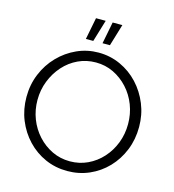

<svg xmlns="http://www.w3.org/2000/svg" viewBox="-129 -1010 1024 1128"><g transform="rotate(15 382.5 -446.0)"><path d="M725 -349Q725 -273 698.5 -207.5Q672 -142 625 -93Q578 -44 516 -17Q454 10 383 10Q311 10 249 -17.5Q187 -45 140 -94.5Q93 -144 66.5 -209Q40 -274 40 -349Q40 -424 67 -489.5Q94 -555 142 -604.5Q190 -654 252 -682Q314 -710 383 -710Q454 -710 516.5 -681.5Q579 -653 625.5 -603Q672 -553 698.5 -488Q725 -423 725 -349ZM658 -349Q658 -410 637 -464.5Q616 -519 578 -560.5Q540 -602 490.5 -626Q441 -650 383 -650Q325 -650 275 -626.5Q225 -603 187.5 -561Q150 -519 128.5 -464.5Q107 -410 107 -349Q107 -288 128 -234Q149 -180 187 -138.5Q225 -97 275 -73Q325 -49 383 -49Q441 -49 491 -72.5Q541 -96 578.5 -137.5Q616 -179 637 -233Q658 -287 658 -349ZM289 -768H334L374 -901H315ZM390 -769H435L475 -902H416Z"/></g></svg>

Font: Kulim Park Light
Style: Regular
Weight: 300
Designer: Noponies / Dale Sattler
Foundry: Noponies
Version: Version 1.000; ttfautohint (v1.8.3)